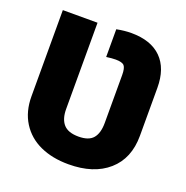

<svg xmlns="http://www.w3.org/2000/svg" viewBox="-132 -859 958 990"><g transform="rotate(20 346.5 -363.5)"><path d="M348 9.9Q259.2 9.9 192.3 -20.6Q125.4 -51.1 87.5 -111.2Q49.7 -171.2 49.7 -254.3V-727.3H240.1V-254.3Q240.1 -199.6 265.4 -170.8Q290.8 -142 348 -142Q404.5 -142 428.1 -170.5Q451.7 -198.9 451.7 -254.3V-517Q451.7 -555 440.5 -568Q429.3 -581 393.5 -581Q372.9 -581 342.3 -576.7V-728.7Q384.9 -737.2 422.6 -737.2Q530.5 -737.2 587.7 -680.4Q644.9 -623.6 644.9 -517V-254.3Q644.9 -129.6 565.3 -59.8Q485.8 9.9 348 9.9Z"/></g></svg>

Font: Karasuma Gothic
Style: Black
Weight: 900
Designer: Rasmus Andersson / Ryoko Nishizuka
Foundry: Genbu
Version: Version 1.00